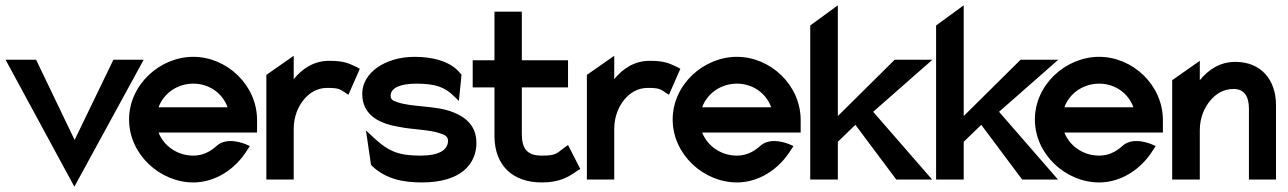

<svg xmlns="http://www.w3.org/2000/svg" viewBox="-20 -676 4849 723"><path d="M260 27 521 -451H407L261 -149L116 -451H1Z M708 11C790 11 866 -38 911 -111L921 -126L905 -133C904 -133 836 -164 795 -126C771 -104 742 -90 708 -90C648 -90 597 -126 577 -177H948V-224C948 -356 834 -462 708 -462C582 -462 466 -357 466 -226C466 -95 582 11 708 11ZM708 -361C768 -361 818 -325 837 -272H577C596 -324 647 -361 708 -361Z M1086 0V-190C1086 -238 1103 -276 1125 -302C1145 -326 1174 -345 1212 -345C1255 -345 1260 -340 1277 -329L1292 -319L1335 -417L1322 -424C1295 -436 1279 -447 1220 -447C1161 -447 1118 -417 1086 -378V-466L983 -394V0Z M1484 -198C1534 -188 1597 -188 1637 -174C1656 -168 1667 -162 1667 -146C1667 -109 1629 -90 1564 -90C1486 -90 1446 -103 1389 -156L1358 -185L1377 -56L1380 -52C1434 0 1502 11 1569 11C1714 11 1774 -57 1774 -138C1774 -204 1731 -237 1682 -255C1619 -279 1532 -272 1477 -291C1458 -297 1451 -302 1451 -316C1451 -345 1488 -361 1548 -361C1620 -361 1655 -347 1686 -317L1708 -296L1718 -395L1714 -399C1676 -448 1603 -462 1542 -462C1429 -462 1344 -401 1344 -323C1344 -237 1417 -209 1484 -198Z M1842 -347V-160C1844 -52 1911 11 2020 11C2089 11 2121 -10 2154 -33L2165 -40L2119 -130L2105 -120C2075 -98 2075 -90 2020 -90C1966 -90 1945 -115 1945 -171V-347H2119V-449H1945V-632H1842V-449H1760V-347Z M2293 0V-190C2293 -238 2310 -276 2332 -302C2352 -326 2381 -345 2419 -345C2462 -345 2467 -340 2484 -329L2499 -319L2542 -417L2529 -424C2502 -436 2486 -447 2427 -447C2368 -447 2325 -417 2293 -378V-466L2190 -394V0Z M2755 11C2837 11 2913 -38 2958 -111L2968 -126L2952 -133C2951 -133 2883 -164 2842 -126C2818 -104 2789 -90 2755 -90C2695 -90 2644 -126 2624 -177H2995V-224C2995 -356 2881 -462 2755 -462C2629 -462 2513 -357 2513 -226C2513 -95 2629 11 2755 11ZM2755 -361C2815 -361 2865 -325 2884 -272H2624C2643 -324 2694 -361 2755 -361Z M3135 0V-142L3201 -206L3355 0H3490L3268 -255L3491 -451H3349L3135 -239V-656L3031 -580V0Z M3609 0V-142L3675 -206L3829 0H3964L3742 -255L3965 -451H3823L3609 -239V-656L3505 -580V0Z M4119 11C4201 11 4277 -38 4322 -111L4332 -126L4316 -133C4315 -133 4247 -164 4206 -126C4182 -104 4153 -90 4119 -90C4059 -90 4008 -126 3988 -177H4359V-224C4359 -356 4245 -462 4119 -462C3993 -462 3877 -357 3877 -226C3877 -95 3993 11 4119 11ZM4119 -361C4179 -361 4229 -325 4248 -272H3988C4007 -324 4058 -361 4119 -361Z M4498 0V-186C4498 -234 4516 -272 4538 -298C4558 -322 4587 -341 4625 -341C4665 -341 4683 -313 4683 -267V0H4785V-280C4785 -374 4730 -443 4632 -443C4573 -443 4530 -413 4498 -374V-447L4394 -374V0Z"/></svg>

Font: Charger Pro
Style: BlkNar
Weight: 900
Designer: Jasper
Foundry: Cannot Into Space Fonts
Version: Version 1.09